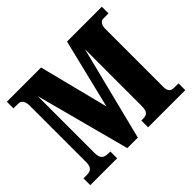

<svg xmlns="http://www.w3.org/2000/svg" viewBox="-156 -938 1162 1162"><g transform="rotate(-45 425.0 -357.0)"><path d="M19 0H249V-58H242C199 -58 175 -65 175 -120V-606L336 0H426L578 -605V-121C578 -73 565 -58 528 -58H514V0H832V-58H795C765 -58 752 -73 752 -109V-605C752 -641 770 -657 785 -657H832V-714H534L425 -268L312 -714H19V-657H62C81 -657 100 -641 100 -599V-115C100 -72 81 -58 48 -58H19Z"/></g></svg>

Font: Noto Serif Bengali Condensed Black
Style: Regular
Weight: 900
Width: 3
Designer: Juan Bruce, Universal Thirst, Indian Type Foundry and the Monotype Design Team.
Foundry: Monotype Imaging Inc.
Version: Version 2.003